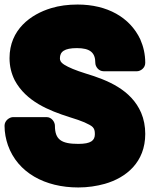

<svg xmlns="http://www.w3.org/2000/svg" viewBox="-24 -778 660 846"><path d="M321 -144C246 -144 218 -163 218 -224C218 -240 204 -262 181 -262H34C18 -262 -4 -247 -4 -224C-4 -193 2 -164 11 -138C54 -17 174 48 321 48C363 48 402 42 438 32C532 5 616 -63 616 -188C616 -221 610 -253 598 -281C554 -383 450 -425 354 -454C309 -468 278 -481 259 -493C242 -504 240 -513 240 -521C240 -550 259 -566 315 -566C373 -566 396 -546 396 -501C396 -485 410 -464 433 -464H579C595 -464 616 -478 616 -501C616 -539 608 -573 594 -605C548 -702 448 -758 318 -758C276 -758 237 -753 201 -742C112 -715 18 -648 18 -522C18 -486 26 -454 41 -424C91 -331 191 -291 282 -262C311 -253 332 -246 348 -239C385 -222 394 -216 394 -187C394 -159 377 -144 321 -144Z"/></svg>

Font: Asimov Print
Style: E
Weight: 500
Designer: Google
Version: Version 2.000980; 2014